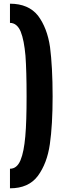

<svg xmlns="http://www.w3.org/2000/svg" viewBox="-20 -838 354 1040"><path d="M34 76C59 76 78 61 91 30C104 -1 112 -44 117 -99C122 -154 124 -227 124 -316C124 -407 122 -481 118 -536C113 -591 105 -635 92 -667C79 -698 59 -714 34 -714V-818C101 -818 152 -796 186 -753C219 -709 241 -652 251 -583C260 -513 265 -424 265 -316C265 -213 260 -126 250 -57C240 13 218 70 185 115C151 160 101 182 34 182Z"/></svg>

Font: Oswald SemiBold
Style: Regular
Weight: 400
Version: Version